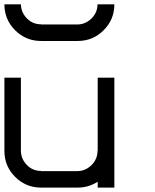

<svg xmlns="http://www.w3.org/2000/svg" viewBox="-20 -853 707 873"><path d="M75 -833.3Q75.8 -796.7 102.1 -769.6Q128.3 -742.5 166.7 -742.5V-741.7H333.3Q369.2 -742.5 396.2 -769.2Q423.3 -795.8 423.3 -833.3H500Q500 -764.2 451.2 -715.4Q402.5 -666.7 333.3 -666.7H166.7Q97.5 -666.7 48.8 -715.4Q0 -764.2 0 -833.3ZM424.2 -26.7Q382.5 0 333.3 0H166.7Q97.5 0 48.8 -48.8Q0 -97.5 0 -166.7V-500H75V-166.7Q75.8 -130 102.1 -102.9Q128.3 -75.8 166.7 -75.8V-75H333.3Q369.2 -75.8 396.2 -102.5Q423.3 -129.2 423.3 -166.7H424.2V-500H500V0H424.2Z"/></svg>

Font: 0xA000-Squareish-Mono
Style: Squareish-Mono
Weight: 400
Version: Version 0.1